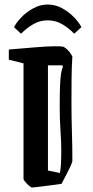

<svg xmlns="http://www.w3.org/2000/svg" viewBox="-20 -819 411 849"><path d="M263 -611Q275 -604 285 -592Q295 -580 300 -569Q297 -527 296.5 -470Q296 -413 296 -366Q296 -301 298 -237.5Q300 -174 300 -109Q300 -102 292.5 -85.5Q285 -69 274 -48L252 -6Q240 -4 219 -1.5Q198 1 176.5 4Q155 7 139 8.5Q123 10 121 10Q116 9 107.5 1.5Q99 -6 92 -14.5Q85 -23 84 -27V-539L19 -555V-600Q80 -605 132.5 -609.5Q185 -614 220.5 -614.5Q256 -615 263 -611ZM192 -65 245 -54Q249 -77 250 -100Q251 -123 251 -147Q251 -192 247.5 -241Q244 -290 244 -348Q244 -375 244.5 -408Q245 -441 247.5 -472Q250 -503 258 -524L256 -530H192ZM191 -799Q225 -799 255 -782.5Q285 -766 307.5 -742.5Q330 -719 340 -699L308 -670Q284 -695 255 -712Q226 -729 191 -729Q156 -729 127 -712Q98 -695 73 -670L42 -699Q52 -719 74.5 -742.5Q97 -766 127.5 -782.5Q158 -799 191 -799Z"/></svg>

Font: Grenze Gotisch Medium
Style: Regular
Weight: 500
Designer: Renata Polastri
Foundry: Omnibus-Type
Version: Version 1.001